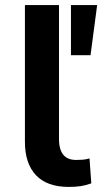

<svg xmlns="http://www.w3.org/2000/svg" viewBox="-20 -725 402 755"><path d="M250 10Q165 10 121.5 -36Q78 -82 78 -167V-705H212V-177Q212 -151 219.5 -132.5Q227 -114 242 -105Q257 -96 279 -96Q293 -96 305.5 -97Q318 -98 332 -102L339 -4Q317 4 297 7Q277 10 250 10ZM259 -508V-705H362L336 -508Z"/></svg>

Font: Nunito Sans 8pt
Style: Bold
Weight: 700
Version: Version 3.101;gftools[0.9.27]